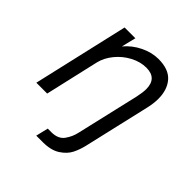

<svg xmlns="http://www.w3.org/2000/svg" viewBox="-187 -619 923 923"><g transform="rotate(45 274.5 -158.0)"><path d="M221.7 117.2H246.1Q292 117.2 312.7 88.4Q333.5 59.6 340.8 24.9L414.6 -293Q422.4 -328.6 422.4 -351.6Q422.4 -425.3 350.1 -425.3Q309.6 -425.3 269.8 -404.3Q230 -383.3 201.4 -348.4Q172.9 -313.5 163.6 -274.4L100.6 0H26.9L139.2 -487.8H212.4L194.3 -414.1Q226.1 -452.1 271.5 -474.1Q316.9 -496.1 361.8 -496.1Q431.2 -496.1 463.9 -459Q496.6 -421.9 496.6 -359.9Q496.6 -328.6 488.3 -293L410.2 44.4Q402.3 78.6 387.9 107.4Q373.5 136.2 340.1 158.2Q306.6 180.2 251 180.2H206.5Z"/></g></svg>

Font: Acari Sans
Style: Italic
Weight: 400
Italic angle: -13°
Designer: Alfredo Marco Pradil and Stefan Peev
Foundry: Hanken Design Co.
Version: Version 1.045;January 11, 2019;FontCreator 11.5.0.2425 64-bi